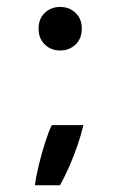

<svg xmlns="http://www.w3.org/2000/svg" viewBox="-20 -477 342 561"><path d="M82 64.3Q85.3 38.4 93.7 3.9Q102.1 -30.5 112.4 -62.4Q122.7 -94.2 131.3 -111.4H223.8Q216.4 -80.7 205.6 -49.7Q194.8 -18.8 182 10.3Q169.2 39.4 155.3 64.3ZM155.9 -329.5Q129 -329.5 110.8 -347.1Q92.7 -364.6 92.7 -393.3Q92.7 -422.4 111 -439.6Q129.3 -456.7 155.9 -456.7Q182.5 -456.7 200.7 -439.5Q219 -422.3 219 -393.3Q219 -364.2 200.7 -346.9Q182.5 -329.5 155.9 -329.5Z"/></svg>

Font: Russolo 10pt ExtraLight
Style: Regular
Weight: 200
Designer: Micah Stupak-Hahn
Version: Version 1.000